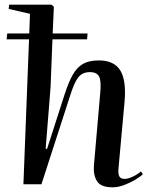

<svg xmlns="http://www.w3.org/2000/svg" viewBox="-20 -787 642 820"><path d="M461 13Q411 13 394.5 -13Q378 -39 381 -79L408 -389Q413 -440 403.5 -459.5Q394 -479 364 -479Q332 -479 314.5 -457Q297 -435 279 -377L157 0H80L104 -619H8L11 -644H105L108 -728L17 -749L19 -767H200L210 -758L205 -644H354L352 -619H204L196 -415L175 -152L181 -151L255 -381Q273 -437 291.5 -469Q310 -501 336 -515Q362 -529 402 -529Q467 -529 493.5 -486.5Q520 -444 512 -353L486 -67Q484 -43 490 -33Q496 -23 512 -23Q527 -23 547 -32.5Q567 -42 582 -55L590 -43Q579 -32 557 -19Q535 -6 509.5 3.5Q484 13 461 13Z"/></svg>

Font: Literata 72pt Medium
Style: Italic
Weight: 500
Italic angle: -2°
Designer: Latin by Veronika Burian and Jose Scaglione. Greek by Irene Vlachou. Cyrillic by Vera Evstafieva
Foundry: TypeTogether
Version: Version 3.002